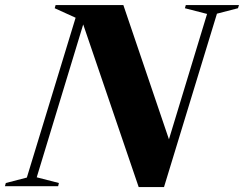

<svg xmlns="http://www.w3.org/2000/svg" viewBox="-66 -735 964 758"><path d="M790.5 -681 581.5 3.5H481.5L262.5 -638.5L79 -35L166.5 -12.5L163.5 0H-46.5L-43 -12.5L40 -34L232.5 -665L150 -702.5L153.5 -715H421L601 -185L751.5 -680L664 -702.5L667.5 -715H877.5L873.5 -702.5Z"/></svg>

Font: Newsreader Display
Style: Bold Italic
Weight: 700
Italic angle: -17°
Designer: Hugues Gentile
Foundry: Production Type
Version: Version 1.001